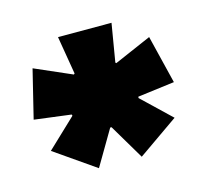

<svg xmlns="http://www.w3.org/2000/svg" viewBox="-63 -710 529 494"><g transform="rotate(-15 201.0 -462.5)"><path d="M144 -286 36 -361 113 -434 112 -437.5 14 -450 45.5 -578.5 144 -535.5 146.5 -537.5 129.5 -639H272L255 -537.5L257 -535.5L356 -578.5L387.5 -450L289.5 -437.5L289 -434L365.5 -361L258 -286L202.5 -379.5H199Z"/></g></svg>

Font: Anek Bangla ExtraBold
Style: Regular
Weight: 800
Designer: Sulekha Rajkumar (Bangla), Yesha Goshar (Latin)
Foundry: Ek Type
Version: Version 1.003